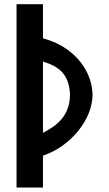

<svg xmlns="http://www.w3.org/2000/svg" viewBox="-20 -872 503 885"><path d="M186.5 -585.5C246.6 -565.8 298.4 -533.9 302.6 -436.7C302.6 -337.7 240.2 -293.2 187.5 -264.9L178.1 -259.8V-588.3ZM178.1 -7.5V-154.6L182.7 -156.3C303.2 -198 406.7 -318.3 406.7 -437.7C401.6 -566.7 300.3 -662.9 183.2 -693.6L178.1 -695V-852.5H56.3V-7.5Z"/></svg>

Font: Stormning
Style: Light
Weight: 400
Designer: Robert Jablonski, Mew Too
Foundry: Cannot Into Space Fonts
Version: Version 0.90